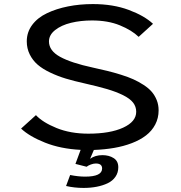

<svg xmlns="http://www.w3.org/2000/svg" viewBox="-20 -726 890 943"><path d="M405.5 93 350.5 79 376 10Q277.5 5 201 -25.5Q124.5 -56 83.5 -94.5L156.5 -160.5Q189.5 -125 257.8 -97.2Q326 -69.5 414 -69.5Q520.5 -69.5 584.8 -99Q649 -128.5 649 -177Q649 -202.5 633.5 -222.2Q618 -242 584 -258.8Q550 -275.5 505.8 -288.5Q461.5 -301.5 395 -316.5Q343 -328 303.2 -340Q263.5 -352 226.2 -369.8Q189 -387.5 164.8 -408.5Q140.5 -429.5 126 -458.8Q111.5 -488 111.5 -523Q111.5 -568 138.2 -603.8Q165 -639.5 210.8 -661.2Q256.5 -683 314 -694.5Q371.5 -706 436 -706Q535.5 -706 612.5 -677.2Q689.5 -648.5 731.5 -609L661 -545Q627.5 -577.5 569 -601.5Q510.5 -625.5 432 -625.5Q376 -625.5 328.8 -614Q281.5 -602.5 251 -578.5Q220.5 -554.5 220.5 -522.5Q220.5 -477 275 -447Q329.5 -417 436.5 -394Q477.5 -385 508.2 -377.5Q539 -370 574.2 -359Q609.5 -348 635 -336.5Q660.5 -325 685.2 -309Q710 -293 725.2 -275.2Q740.5 -257.5 749.8 -234.2Q759 -211 759 -184Q759 -146 742.5 -114.5Q726 -83 697 -60.8Q668 -38.5 627.5 -23Q587 -7.5 540.5 0.5Q494 8.5 441 10.5L422.5 54Q447 36 483 36Q515.5 36 538.2 50.5Q561 65 561 95.5Q561 122 547 142.2Q533 162.5 508.8 174Q484.5 185.5 454.8 191.2Q425 197 390.5 197Q345.5 197 304.5 187.5L324.5 133.5Q364.5 141.5 398 141.5Q481.5 141.5 481.5 101.5Q481.5 77 450.5 77Q439.5 77 426 82Q412.5 87 405.5 93Z"/></svg>

Font: League Mono Wide
Style: Regular
Weight: 400
Width: 8
Designer: Tyler Finck
Foundry: The League of Moveable Type / Tyler Finck
Version: Version 2.210